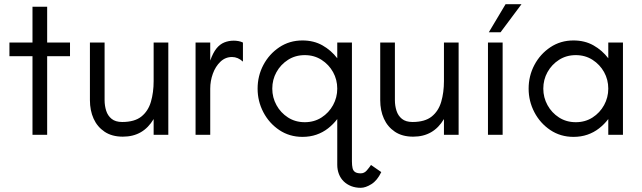

<svg xmlns="http://www.w3.org/2000/svg" viewBox="-20 -643 3062 916"><path d="M135 0V-375H25V-440H135V-611H205V-440H314V-375H205V0Z M566 9Q514 9 479 -14.5Q444 -38 426.5 -77Q409 -116 409 -165V-440H479V-165Q479 -139 486.5 -115Q494 -91 512.5 -76Q531 -61 563 -61Q622 -61 654.5 -87Q687 -113 700 -157.5Q713 -202 713 -256V-440H783V0H713V-75Q688 -33 651.5 -12Q615 9 566 9Z M913 0V-440H983V-354Q996 -391 1012.5 -411.5Q1029 -432 1050 -440.5Q1071 -449 1095 -449Q1106 -449 1117.5 -447Q1129 -445 1139 -440V-349Q1127 -360 1114 -365.5Q1101 -371 1087 -371Q1055 -371 1031.5 -348.5Q1008 -326 995.5 -291.5Q983 -257 983 -220V0Z M1589 70V-75Q1570 -50 1545 -30.5Q1520 -11 1489.5 -0.5Q1459 10 1423 10Q1361 10 1312.5 -22.5Q1264 -55 1236.5 -107.5Q1209 -160 1209 -220Q1209 -281 1236.5 -333Q1264 -385 1312.5 -417.5Q1361 -450 1423 -450Q1477 -450 1518.5 -426.5Q1560 -403 1589 -365V-440H1659V70ZM1701 253Q1676 253 1655.5 245Q1635 237 1620 222.5Q1605 208 1597 187.5Q1589 167 1589 143V64H1659V127Q1659 146 1662 159Q1665 172 1674.5 178Q1684 184 1701 184Q1718 184 1730 170Q1742 156 1750 144L1799 178Q1780 218 1752 235.5Q1724 253 1701 253ZM1434 -60Q1479 -60 1514 -82.5Q1549 -105 1569 -141.5Q1589 -178 1589 -220Q1589 -263 1569 -299Q1549 -335 1514 -357.5Q1479 -380 1434 -380Q1389 -380 1354 -357.5Q1319 -335 1299 -299Q1279 -263 1279 -220Q1279 -178 1299 -141.5Q1319 -105 1354 -82.5Q1389 -60 1434 -60Z M1951 9Q1899 9 1864 -14.5Q1829 -38 1811.5 -77Q1794 -116 1794 -165V-440H1864V-165Q1864 -139 1871.5 -115Q1879 -91 1897.5 -76Q1916 -61 1948 -61Q2007 -61 2039.5 -87Q2072 -113 2085 -157.5Q2098 -202 2098 -256V-440H2168V0H2098V-75Q2073 -33 2036.5 -12Q2000 9 1951 9Z M2308 0V-440H2378V0ZM2312 -489 2392 -623H2468L2368 -489Z M2716 10Q2654 10 2605.5 -22.5Q2557 -55 2529.5 -107.5Q2502 -160 2502 -220Q2502 -281 2529.5 -333Q2557 -385 2605.5 -417.5Q2654 -450 2716 -450Q2770 -450 2811.5 -426.5Q2853 -403 2882 -365V-440H2952V0H2882V-75Q2863 -50 2838 -30.5Q2813 -11 2782.5 -0.5Q2752 10 2716 10ZM2727 -60Q2772 -60 2807 -82.5Q2842 -105 2862 -141.5Q2882 -178 2882 -220Q2882 -263 2862 -299Q2842 -335 2807 -357.5Q2772 -380 2727 -380Q2682 -380 2647 -357.5Q2612 -335 2592 -299Q2572 -263 2572 -220Q2572 -178 2592 -141.5Q2612 -105 2647 -82.5Q2682 -60 2727 -60Z"/></svg>

Font: Teachers
Style: Regular
Weight: 400
Designer: Alfredo Marco Pradil, Chank Diesel
Version: Version 1.001